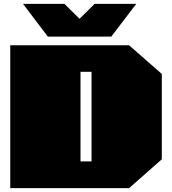

<svg xmlns="http://www.w3.org/2000/svg" viewBox="-20 -972 889 992"><path d="M227 -783 99 -952H313L391 -875L469 -952H684L555 -783ZM33 0V-738H647L816 -590V-149L647 0ZM396 -138H453V-601H396Z"/></svg>

Font: Tomorrow Black
Style: Regular
Weight: 900
Designer: Tony de Marco, Monica Rizzolli
Foundry: Just in Type
Version: Version 2.002